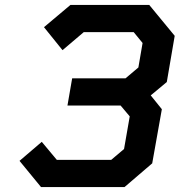

<svg xmlns="http://www.w3.org/2000/svg" viewBox="-20 -757 727 777"><path d="M146 0 59 -106 149 -183 210 -110H430L482 -154L505 -286L468 -330H253L272 -440H488L540 -484L557 -583L521 -627H319L233 -554L158 -647L265 -737H584L687 -612L655 -425L590 -371L635 -315L596 -96L484 0Z"/></svg>

Font: Tomorrow Medium
Style: Italic
Weight: 500
Italic angle: -10°
Designer: Tony de Marco, Monica Rizzolli
Foundry: Just in Type
Version: Version 2.002